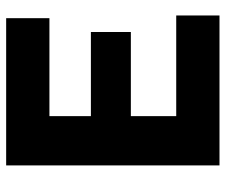

<svg xmlns="http://www.w3.org/2000/svg" viewBox="-76 -674 750 639"><g transform="rotate(-90 299.5 -355.0)"><path d="M567 -144V0H68V-710H558V-566H232V-428H512V-295H232V-144Z"/></g></svg>

Font: Boldmen
Style: Bold
Weight: 700
Designer: Matt McInerney, Pablo Impallari, Rodrigo Fuenzalida
Foundry: LIVING CONCEPT
Version: Version 1.000